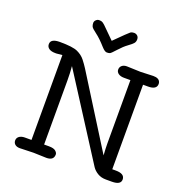

<svg xmlns="http://www.w3.org/2000/svg" viewBox="-167 -1135 1230 1284"><g transform="rotate(20 448.0 -493.0)"><path d="M210.9 -2.9 113.3 0Q91.8 0 79.3 -10.5Q66.9 -21 66.9 -38.6Q66.9 -56.2 81.5 -67.4Q96.2 -78.6 121.6 -78.6H168.5V-682.6L127 -678.7Q123 -678.7 119.6 -678.7Q89.8 -678.7 74 -689.9Q58.1 -701.2 58.1 -720.7Q58.1 -759.3 123 -759.3Q215.8 -759.3 250.5 -742.9Q285.2 -726.6 305.4 -700.7Q325.7 -674.8 340.8 -650.9L656.7 -146.5Q653.3 -197.8 653.3 -231V-680.7H607.4Q582.5 -680.7 567.4 -691.4Q552.2 -702.1 552.2 -719.7Q552.2 -737.3 565.2 -748.3Q578.1 -759.3 599.6 -759.3L697.3 -755.9L788.1 -759.3Q827.6 -759.3 836.9 -735.4Q839.8 -728.5 839.8 -721.2Q839.8 -680.7 778.8 -680.7H743.2V-79.1H768.6Q832 -79.1 832 -38.1Q832 0 768.6 0H725.6Q692.4 0 667.2 -15.1Q642.1 -30.3 627.9 -51.3L253.9 -635.3Q258.3 -588.9 258.3 -532.2V-78.6H293Q326.7 -78.6 340.6 -66.7Q354.5 -54.7 354.5 -42.5Q354.5 0 302.2 0ZM404.8 -824.7Q361.8 -873 330.1 -896.2Q298.3 -919.4 293.5 -930.7Q288.6 -941.9 288.6 -954.8Q288.6 -967.8 298.6 -977.1Q308.6 -986.3 319.3 -986.3Q330.1 -986.3 338.6 -983.9Q347.2 -981.4 361.8 -967.8L445.8 -884.8Q533.7 -972.7 543.7 -979.5Q553.7 -986.3 568.4 -986.3Q583 -986.3 593 -977.1Q603 -967.8 603 -951.4Q603 -935.1 594 -924.1Q585 -913.1 557.9 -893.6Q530.8 -874 501 -840.8Q471.2 -807.6 463.6 -804Q456.1 -800.3 441.4 -800.3Q426.8 -800.3 404.8 -824.7Z"/></g></svg>

Font: Oldenburg
Style: Regular
Weight: 400
Designer: Nicole Fally
Foundry: Nicole Fally
Version: Version 1.001